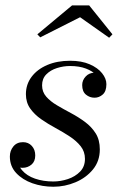

<svg xmlns="http://www.w3.org/2000/svg" viewBox="-20 -700 452 730"><path d="M183 10Q141 10 103.2 -3.2Q65.5 -16.5 41.5 -42.2Q17.5 -68 17.5 -105Q17.5 -127 30.8 -143.2Q44 -159.5 67.5 -159.5Q88 -159.5 101 -145.2Q114 -131 114 -109Q114 -86 99.5 -74Q85 -62 66 -62Q53 -62 42.2 -66.5Q31.5 -71 25 -80.5Q18.5 -90 18.5 -105H45.5Q45.5 -74 63.8 -52.8Q82 -31.5 113.2 -20.8Q144.5 -10 182.5 -10Q210.5 -10 238.2 -19.2Q266 -28.5 284.5 -47.5Q303 -66.5 303 -96Q303 -123.5 286.8 -144Q270.5 -164.5 245 -181.2Q219.5 -198 190.8 -213.5Q162 -229 136.5 -246.8Q111 -264.5 94.8 -287.5Q78.5 -310.5 78.5 -342Q78.5 -379 100 -407.8Q121.5 -436.5 159.5 -452.8Q197.5 -469 246.5 -469Q290.5 -469 321.2 -455.5Q352 -442 368.2 -421.5Q384.5 -401 384.5 -380Q384.5 -353 370.8 -340.8Q357 -328.5 339.5 -328.5Q321 -328.5 306.8 -340.2Q292.5 -352 292.5 -376.5Q292.5 -395 305.8 -409.2Q319 -423.5 339.5 -423.5Q355.5 -423.5 369.5 -411.2Q383.5 -399 383.5 -380H360Q360 -398 346.2 -413.8Q332.5 -429.5 307 -439.2Q281.5 -449 246.5 -449Q221 -449 196.5 -441.2Q172 -433.5 156 -417.2Q140 -401 140 -375.5Q140 -350.5 155.8 -332.5Q171.5 -314.5 196.5 -299.8Q221.5 -285 249.8 -270Q278 -255 303 -236.5Q328 -218 343.8 -193Q359.5 -168 359.5 -132Q359.5 -87.5 333.5 -55.8Q307.5 -24 267 -7Q226.5 10 183 10ZM133 -558 122 -569.5 254 -679.5H319L407.5 -569.5L395 -556.5L284.5 -634.5Z"/></svg>

Font: Bodoni Moda 11pt
Style: Italic
Weight: 400
Italic angle: -13°
Version: Version 2.004